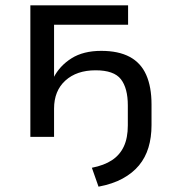

<svg xmlns="http://www.w3.org/2000/svg" viewBox="-20 -514 647 721"><path d="M350 187 325 116Q371 107 400.5 87.5Q430 68 445 36Q460 4 460 -43V-118Q460 -183 434 -216.5Q408 -250 339 -250Q268 -250 225.5 -211.5Q183 -173 183 -106V0H94V-494H461V-421H183V-222H181Q204 -267 248.5 -295Q293 -323 360 -323Q425 -323 467 -300.5Q509 -278 529 -233Q549 -188 549 -122V-44Q549 2 537.5 40Q526 78 502 107Q478 136 440.5 156.5Q403 177 350 187Z"/></svg>

Font: Nunito Sans 8pt
Style: Regular
Weight: 400
Version: Version 3.101;gftools[0.9.27]